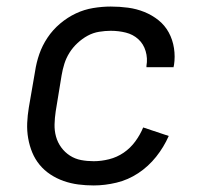

<svg xmlns="http://www.w3.org/2000/svg" viewBox="-20 -558 640 586"><path d="M266 8Q242 8 219 5Q196 2 174.5 -5.5Q153 -13 134 -25.5Q115 -38 101 -55Q87 -72 78.5 -92.5Q70 -113 66 -136Q62 -159 63 -182.5Q64 -206 68 -230L87 -340Q91 -367 100 -393Q109 -419 125 -443Q141 -467 163.5 -486Q186 -505 211.5 -517Q237 -529 264.5 -533.5Q292 -538 318 -538Q345 -538 371 -534.5Q397 -531 420.5 -521.5Q444 -512 463.5 -496.5Q483 -481 495 -459Q507 -437 511 -411Q515 -385 511 -359Q510 -357 510 -356Q510 -355 510 -353H427Q427 -354 427 -355Q427 -356 427 -357Q431 -380 424.5 -402Q418 -424 402 -438.5Q386 -453 364 -458.5Q342 -464 318 -464Q301 -464 282.5 -461Q264 -458 247.5 -449Q231 -440 216.5 -426.5Q202 -413 192 -397Q182 -381 176.5 -363.5Q171 -346 168 -328L150 -218Q147 -198 146.5 -178.5Q146 -159 151 -141Q156 -123 167 -108Q178 -93 193.5 -83Q209 -73 227.5 -69.5Q246 -66 266 -66Q289 -66 313 -72Q337 -78 357.5 -92Q378 -106 393 -126.5Q408 -147 417 -169L495 -143Q480 -109 456.5 -79.5Q433 -50 402 -29.5Q371 -9 335.5 -0.5Q300 8 266 8Z"/></svg>

Font: Iosevka Curly Slab Extended
Style: Italic
Weight: 400
Width: 7
Italic angle: -9°
Monospace: yes
Designer: Belleve Invis
Foundry: Belleve Invis
Version: Version 11.1.0; ttfautohint (v1.8.3)